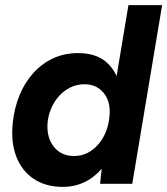

<svg xmlns="http://www.w3.org/2000/svg" viewBox="-20 -720 655 752"><path d="M372 0 382 -93 483 -700H615L498 0ZM227 12Q159 12 112 -19.5Q65 -51 43.5 -107.5Q22 -164 30 -239Q36 -297 56.5 -347Q77 -397 110.5 -434Q144 -471 188 -491.5Q232 -512 286 -512Q353 -512 392.5 -480Q432 -448 447.5 -392.5Q463 -337 454 -263Q448 -196 428.5 -145Q409 -94 378.5 -59Q348 -24 309.5 -6Q271 12 227 12ZM270 -109Q300 -109 324.5 -122Q349 -135 367.5 -157.5Q386 -180 396.5 -208.5Q407 -237 409 -267Q414 -322 386 -356Q358 -390 311 -390Q280 -390 254.5 -377Q229 -364 210 -342.5Q191 -321 179.5 -293Q168 -265 166 -234Q163 -180 191.5 -144.5Q220 -109 270 -109Z"/></svg>

Font: Figtree Light
Style: Bold Italic
Weight: 700
Italic angle: -9.5°
Version: Version 2.000